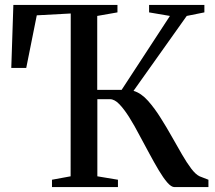

<svg xmlns="http://www.w3.org/2000/svg" viewBox="-20 -763 878 783"><path d="M192 0V-30L268 -44L268.5 -708L130 -700.5L87 -486H26L34.5 -743H459V-712.5L376.5 -698V-396.5H476L673 -698L588 -712.5V-743H813.5V-712.5L741.5 -698L524.5 -392.5Q555.5 -383.5 583.5 -352Q611.5 -320.5 636.5 -280Q659 -244.5 680.5 -206.2Q702 -168 722 -133.5Q742 -99 760 -75.2Q778 -51.5 794 -44L830 -30V0H691.5Q678.5 0 662.2 -18.8Q646 -37.5 627.5 -68.5Q609 -99.5 589 -136.8Q569 -174 549 -211Q528.5 -250.5 507.5 -284Q486.5 -317.5 466.8 -338Q447 -358.5 428.5 -358.5H377V-44L461 -30V0Z"/></svg>

Font: Merriweather 96pt
Style: Regular
Weight: 400
Version: Version 2.100